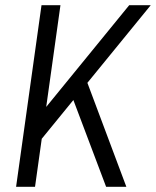

<svg xmlns="http://www.w3.org/2000/svg" viewBox="-20 -720 601 740"><path d="M97 -233 478 -700H561L100 -135ZM140 -700H213L115 0H42ZM249 -371 307 -427 467 0H389Z"/></svg>

Font: Pathway Extreme SemiCondensed Light
Style: Italic
Weight: 300
Width: 4
Italic angle: -8°
Version: Version 1.001;gftools[0.9.26]